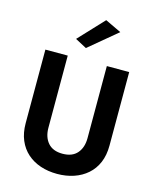

<svg xmlns="http://www.w3.org/2000/svg" viewBox="-142 -1068 961 1186"><g transform="rotate(15 338.5 -475.0)"><path d="M71 -700V-230Q71 -168 91 -121Q111 -74 147 -42Q183 -10 232 6.5Q281 23 339 23Q396 23 445 6.5Q494 -10 530.5 -42Q567 -74 587 -121Q607 -168 607 -230V-700H464V-239Q464 -179 432.5 -142.5Q401 -106 339 -106Q277 -106 245.5 -142.5Q214 -179 214 -239V-700ZM490 -924 387 -973 237 -813 310 -774Z"/></g></svg>

Font: Jost SemiBold
Style: Regular
Weight: 600
Version: Version 3.710